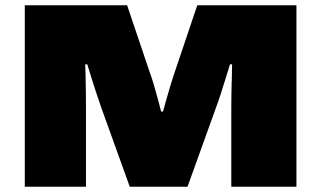

<svg xmlns="http://www.w3.org/2000/svg" viewBox="-20 -708 1218 728"><path d="M74 0V-688H462L547 -436Q555 -415 563 -387.5Q571 -360 578.5 -332.5Q586 -305 591 -285H598Q603 -304 610.5 -330Q618 -356 626.5 -384.5Q635 -413 643 -436L728 -688H1104V0H857V-300Q857 -325 857.5 -355Q858 -385 859 -414Q860 -443 860 -464H852Q845 -441 835.5 -410.5Q826 -380 816.5 -350.5Q807 -321 799 -300L691 0H472L364 -300Q353 -332 342.5 -363.5Q332 -395 324 -421.5Q316 -448 311 -464H303Q304 -448 304.5 -421.5Q305 -395 305.5 -363.5Q306 -332 306 -300V0Z"/></svg>

Font: Archivo Expanded Black
Style: Regular
Weight: 900
Width: 7
Designer: Hector Gatti
Foundry: Omnibus-Type
Version: Version 2.001